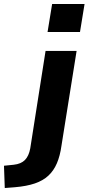

<svg xmlns="http://www.w3.org/2000/svg" viewBox="-125 -752 445 965"><path d="M114 -591 137 -732H300L277 -591ZM-101 193 -105 81 -56 76Q-19 72 0.5 52Q20 32 27 -6L104 -496H260L184 -20Q177 31 161 68.5Q145 106 118 131Q91 156 50 170Q9 184 -50 189Z"/></svg>

Font: Nunito Sans 10pt ExtraBold
Style: Italic
Weight: 800
Italic angle: -9°
Designer: Vernon Adams
Foundry: Vernon Adams
Version: Version 3.101;gftools[0.9.27]